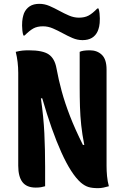

<svg xmlns="http://www.w3.org/2000/svg" viewBox="-20 -970 640 1000"><path d="M215 0Q205 3 194 5Q183 7 166 7Q119 7 97 -21.5Q75 -50 75 -107V-590Q75 -648 62 -700Q82 -705 96.5 -706.5Q111 -708 130 -708Q203 -708 234 -686.5Q265 -665 274 -615Q285 -555 301.5 -494.5Q318 -434 344.5 -365.5Q371 -297 412 -215H419Q408 -271 403 -318.5Q398 -366 396.5 -414Q395 -462 395 -520V-700Q411 -708 448 -708Q486 -708 510.5 -684.5Q535 -661 535 -608V-106Q535 -80 537.5 -53Q540 -26 547 0Q533 4 519 7Q505 10 491 10Q460 10 440.5 4Q421 -2 401 -19Q351 -63 300 -175.5Q249 -288 200 -458H193Q207 -360 211 -276Q215 -192 215 -101ZM391 -878Q421 -878 441.5 -889Q462 -900 487 -926H493Q497 -915 498.5 -900Q500 -885 500 -874Q500 -847 496.5 -832Q493 -817 489 -808Q468 -761 410 -761Q383 -761 357.5 -772Q332 -783 306.5 -797Q281 -811 255.5 -822Q230 -833 204 -833Q174 -833 154 -822Q134 -811 108 -785H102Q98 -796 96.5 -811Q95 -826 95 -837Q95 -861 98 -875.5Q101 -890 105 -901Q115 -924 134.5 -937Q154 -950 185 -950Q212 -950 237.5 -939Q263 -928 288.5 -914Q314 -900 339.5 -889Q365 -878 391 -878Z"/></svg>

Font: Recursive Mn Csl St XBd
Style: Regular
Weight: 800
Monospace: yes
Version: Version 1.079;hotconv 1.0.112;makeotfexe 2.5.65598; ttfautoh